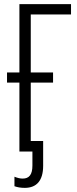

<svg xmlns="http://www.w3.org/2000/svg" viewBox="-20 -734 373 930"><path d="M137 68C137 112 121 131 90 131C77 131 65 128 50 122V168C64 173 80 176 100 176C158 176 189 140 189 69V-51H129V-334H237V-383H129V-664H324V-714H74V-383H14V-334H74V0H137Z"/></svg>

Font: Noto Sans Display Condensed Light
Style: Regular
Weight: 300
Width: 3
Designer: Monotype Design Team
Foundry: Monotype Imaging Inc.
Version: Version 1.900